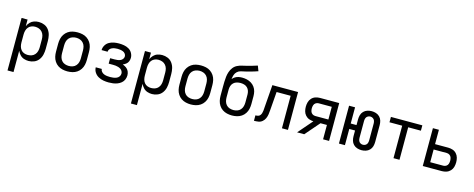

<svg xmlns="http://www.w3.org/2000/svg" viewBox="-38 -1563 6412 2597"><g transform="rotate(15 3168.0 -265.0)"><path d="M80 205H164V-93Q177 -63 200.5 -38Q224 -13 256 -2.5Q288 8 321 8Q361 8 399 -8Q437 -24 461.5 -57Q486 -90 495 -130Q504 -170 504 -210V-320Q504 -361 495 -400.5Q486 -440 461.5 -473.5Q437 -507 399 -522.5Q361 -538 321 -538Q288 -538 256 -527.5Q224 -517 200.5 -492.5Q177 -468 164 -437V-530H80ZM289 -68Q262 -68 236.5 -77.5Q211 -87 194 -108.5Q177 -130 170.5 -156.5Q164 -183 164 -210V-320Q164 -347 170.5 -373.5Q177 -400 194 -421.5Q211 -443 236.5 -453Q262 -463 289 -463Q316 -463 342.5 -453.5Q369 -444 387.5 -422.5Q406 -401 413 -374.5Q420 -348 420 -320V-210Q420 -183 413 -156Q406 -129 387.5 -107.5Q369 -86 342.5 -77Q316 -68 289 -68Z M864 8Q899 8 933.5 0Q968 -8 997 -27.5Q1026 -47 1045.5 -77Q1065 -107 1072.5 -141Q1080 -175 1080 -210V-320Q1080 -355 1072.5 -389.5Q1065 -424 1045.5 -453.5Q1026 -483 997 -503Q968 -523 933.5 -530.5Q899 -538 864 -538Q829 -538 794.5 -530.5Q760 -523 731 -503Q702 -483 682.5 -453.5Q663 -424 655.5 -389.5Q648 -355 648 -320V-210Q648 -175 655.5 -141Q663 -107 682.5 -77Q702 -47 731 -27.5Q760 -8 794.5 0Q829 8 864 8ZM864 -68Q837 -68 810 -77Q783 -86 764.5 -107.5Q746 -129 739 -156Q732 -183 732 -210V-320Q732 -348 739 -375Q746 -402 764.5 -423Q783 -444 810 -453.5Q837 -463 864 -463Q892 -463 918.5 -453.5Q945 -444 963.5 -423Q982 -402 989 -375Q996 -348 996 -320V-210Q996 -183 989 -156Q982 -129 963.5 -107.5Q945 -86 918.5 -77Q892 -68 864 -68Z M1442 8Q1473 8 1503.5 4Q1534 0 1563 -11Q1592 -22 1616 -42Q1640 -62 1652 -90.5Q1664 -119 1664 -150Q1664 -179 1652 -206Q1640 -233 1616 -250Q1592 -267 1565 -277Q1588 -286 1608.5 -302Q1629 -318 1638.5 -342Q1648 -366 1648 -391Q1648 -426 1630 -458Q1612 -490 1580.5 -508Q1549 -526 1513.5 -532Q1478 -538 1443 -538Q1407 -538 1372 -531.5Q1337 -525 1306 -507Q1275 -489 1256.5 -457.5Q1238 -426 1238 -390H1322Q1322 -410 1335 -425.5Q1348 -441 1366 -449Q1384 -457 1403.5 -460Q1423 -463 1443 -463Q1462 -463 1482 -460Q1502 -457 1520.5 -449.5Q1539 -442 1551.5 -425.5Q1564 -409 1564 -390V-389Q1564 -369 1551.5 -352Q1539 -335 1520 -327Q1501 -319 1480.5 -316.5Q1460 -314 1440 -314H1378V-238H1440Q1459 -238 1477 -236Q1495 -234 1513 -228.5Q1531 -223 1546.5 -213Q1562 -203 1571 -186.5Q1580 -170 1580 -152Q1580 -151 1580 -151Q1580 -151 1580 -151Q1580 -151 1580 -151Q1580 -151 1580 -151Q1580 -151 1580 -151Q1580 -151 1580 -151Q1580 -129 1566 -110Q1552 -91 1531 -82.5Q1510 -74 1487.5 -71Q1465 -68 1442 -68Q1421 -68 1399.5 -70.5Q1378 -73 1357.5 -81Q1337 -89 1322 -106Q1307 -123 1306 -145H1222Q1222 -107 1243 -74.5Q1264 -42 1297.5 -23.5Q1331 -5 1368 1.5Q1405 8 1442 8Z M1808 205H1892V-93Q1905 -63 1928.5 -38Q1952 -13 1984 -2.5Q2016 8 2049 8Q2089 8 2127 -8Q2165 -24 2189.5 -57Q2214 -90 2223 -130Q2232 -170 2232 -210V-320Q2232 -361 2223 -400.5Q2214 -440 2189.5 -473.5Q2165 -507 2127 -522.5Q2089 -538 2049 -538Q2016 -538 1984 -527.5Q1952 -517 1928.5 -492.5Q1905 -468 1892 -437V-530H1808ZM2017 -68Q1990 -68 1964.5 -77.5Q1939 -87 1922 -108.5Q1905 -130 1898.5 -156.5Q1892 -183 1892 -210V-320Q1892 -347 1898.5 -373.5Q1905 -400 1922 -421.5Q1939 -443 1964.5 -453Q1990 -463 2017 -463Q2044 -463 2070.5 -453.5Q2097 -444 2115.5 -422.5Q2134 -401 2141 -374.5Q2148 -348 2148 -320V-210Q2148 -183 2141 -156Q2134 -129 2115.5 -107.5Q2097 -86 2070.5 -77Q2044 -68 2017 -68Z M2592 8Q2627 8 2661.5 0Q2696 -8 2725 -27.5Q2754 -47 2773.5 -77Q2793 -107 2800.5 -141Q2808 -175 2808 -210V-320Q2808 -355 2800.5 -389.5Q2793 -424 2773.5 -453.5Q2754 -483 2725 -503Q2696 -523 2661.5 -530.5Q2627 -538 2592 -538Q2557 -538 2522.5 -530.5Q2488 -523 2459 -503Q2430 -483 2410.5 -453.5Q2391 -424 2383.5 -389.5Q2376 -355 2376 -320V-210Q2376 -175 2383.5 -141Q2391 -107 2410.5 -77Q2430 -47 2459 -27.5Q2488 -8 2522.5 0Q2557 8 2592 8ZM2592 -68Q2565 -68 2538 -77Q2511 -86 2492.5 -107.5Q2474 -129 2467 -156Q2460 -183 2460 -210V-320Q2460 -348 2467 -375Q2474 -402 2492.5 -423Q2511 -444 2538 -453.5Q2565 -463 2592 -463Q2620 -463 2646.5 -453.5Q2673 -444 2691.5 -423Q2710 -402 2717 -375Q2724 -348 2724 -320V-210Q2724 -183 2717 -156Q2710 -129 2691.5 -107.5Q2673 -86 2646.5 -77Q2620 -68 2592 -68Z M3168 8Q3203 8 3237.5 0Q3272 -8 3301 -27.5Q3330 -47 3349.5 -77Q3369 -107 3376.5 -141Q3384 -175 3384 -210V-320Q3384 -353 3376 -385.5Q3368 -418 3348 -445.5Q3328 -473 3299.5 -490.5Q3271 -508 3238.5 -515.5Q3206 -523 3172 -523Q3147 -523 3122 -518Q3097 -513 3075 -499.5Q3053 -486 3037 -466Q3040 -496 3049 -524.5Q3058 -553 3080 -573.5Q3102 -594 3131.5 -600.5Q3161 -607 3190 -613.5Q3219 -620 3247.5 -628Q3276 -636 3304.5 -644.5Q3333 -653 3361 -663L3334 -735Q3300 -724 3266 -714Q3232 -704 3197.5 -695Q3163 -686 3128 -678.5Q3093 -671 3061 -655Q3029 -639 3007 -610Q2985 -581 2973.5 -547Q2962 -513 2958 -478Q2954 -443 2953 -407Q2952 -371 2952 -336Q2952 -332 2952 -328Q2952 -324 2952 -320V-210Q2952 -175 2959.5 -141Q2967 -107 2986.5 -77Q3006 -47 3035 -27.5Q3064 -8 3098.5 0Q3133 8 3168 8ZM3168 -68Q3141 -68 3114 -77Q3087 -86 3068.5 -107.5Q3050 -129 3043 -156Q3036 -183 3036 -210V-320Q3036 -346 3044.5 -371.5Q3053 -397 3072.5 -415Q3092 -433 3117.5 -440Q3143 -447 3169 -447Q3195 -447 3220.5 -440Q3246 -433 3265 -414.5Q3284 -396 3292 -371Q3300 -346 3300 -320V-210Q3300 -183 3293 -156Q3286 -129 3267.5 -107.5Q3249 -86 3222.5 -77Q3196 -68 3168 -68Z M3476 0Q3507 0 3537 -4.5Q3567 -9 3591 -29Q3615 -49 3627.5 -77Q3640 -105 3644.5 -135Q3649 -165 3651 -196L3671 -455H3868V0H3952V-530H3592L3567 -201Q3567 -201 3567 -200V-198Q3566 -181 3564 -163.5Q3562 -146 3557 -129Q3552 -112 3540.5 -98Q3529 -84 3511.5 -80Q3494 -76 3476 -76Z M4080 0H4180L4354 -201H4444V0H4528V-530H4260Q4228 -530 4197 -520Q4166 -510 4143.5 -485.5Q4121 -461 4112.5 -429.5Q4104 -398 4104 -366Q4104 -334 4112 -303.5Q4120 -273 4141.5 -248.5Q4163 -224 4193 -213Q4223 -202 4254 -201ZM4260 -277Q4238 -277 4219.5 -289.5Q4201 -302 4194.5 -323Q4188 -344 4188 -366Q4188 -387 4194.5 -408.5Q4201 -430 4219.5 -442.5Q4238 -455 4260 -455H4444V-277Z M4982 8Q5013 8 5043 -1.5Q5073 -11 5095 -33.5Q5117 -56 5125.5 -86Q5134 -116 5134 -147V-383Q5134 -414 5125.5 -444Q5117 -474 5095 -496.5Q5073 -519 5043 -528.5Q5013 -538 4982 -538Q4952 -538 4922 -528.5Q4892 -519 4870 -496.5Q4848 -474 4839.5 -444Q4831 -414 4831 -383V-303H4750V-530H4666V0H4750V-227H4831V-147Q4831 -116 4839.5 -86Q4848 -56 4870 -33.5Q4892 -11 4922 -1.5Q4952 8 4982 8ZM4982 -68Q4963 -68 4945.5 -78.5Q4928 -89 4921.5 -108Q4915 -127 4915 -147V-383Q4915 -403 4921.5 -422Q4928 -441 4945.5 -452Q4963 -463 4982 -463Q5002 -463 5019.5 -452Q5037 -441 5043.5 -422Q5050 -403 5050 -383V-147Q5050 -127 5043.5 -108Q5037 -89 5019.5 -78.5Q5002 -68 4982 -68Z M5430 0H5514V-455H5692V-530H5252V-455H5430Z M5840 0H6108Q6140 0 6171 -10.5Q6202 -21 6224.5 -45Q6247 -69 6255.5 -100.5Q6264 -132 6264 -165Q6264 -197 6255.5 -228.5Q6247 -260 6224.5 -284.5Q6202 -309 6171 -319Q6140 -329 6108 -329H5924V-530H5840ZM5924 -76V-254H6108Q6130 -254 6148.5 -241.5Q6167 -229 6173.5 -207.5Q6180 -186 6180 -165Q6180 -143 6173.5 -122Q6167 -101 6148.5 -88.5Q6130 -76 6108 -76Z"/></g></svg>

Font: Iosevka SS01 Extended
Style: Regular
Weight: 400
Width: 7
Monospace: yes
Designer: Belleve Invis
Foundry: Belleve Invis
Version: Version 3.4.7; ttfautohint (v1.8.3)